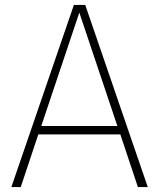

<svg xmlns="http://www.w3.org/2000/svg" viewBox="-20 -757 644 777"><path d="M538 0H578L325 -737H279L26 0H64L135 -213H467ZM147 -247 301 -706 455 -247Z"/></svg>

Font: Glow Sans SC Normal ExtraLight
Style: Regular
Weight: 200
Designer: Ryoko NISHIZUKA (kana, bopomofo & ideographs); Paul D. Hunt (Latin, Greek & Cyrillic); Sandoll Communications, Soo-young
Version: Version 0.93